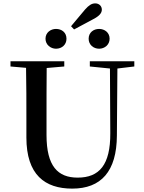

<svg xmlns="http://www.w3.org/2000/svg" viewBox="-20 -1097 849 1135"><path d="M311 -809C345 -809 373 -832 373 -868C373 -905 345 -926 311 -926C280 -926 249 -905 249 -868C249 -832 280 -809 311 -809ZM418 -923 530 -983C569 -1003 582 -1021 582 -1040C582 -1061 566 -1077 543 -1077C523 -1077 506 -1067 483 -1041L400 -942ZM566 -809C598 -809 628 -832 628 -868C628 -905 598 -926 566 -926C533 -926 504 -905 504 -868C504 -832 533 -809 566 -809ZM511 -704 630 -692 632 -310C633 -122 567 -47 439 -47C322 -47 255 -114 255 -299V-397C255 -497 255 -597 256 -695L360 -704V-735H42V-704L134 -696C136 -596 136 -496 136 -397V-284C136 -64 245 18 407 18C577 18 670 -83 671 -296L674 -692L774 -704V-735H511Z"/></svg>

Font: GenKiMin2 TW SB
Style: Regular
Weight: 600
Version: Version 2.100;PS 2.1;hotconv 16.6.51;makeotf.lib2.5.65220 DE